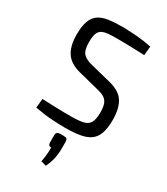

<svg xmlns="http://www.w3.org/2000/svg" viewBox="-233 -804 1028 1180"><g transform="rotate(30 280.5 -214.5)"><path d="M279 -702Q328 -701 380 -697Q432 -693 484 -682L478 -618Q435 -620 383 -621.5Q331 -623 283 -623Q246 -623 219.5 -620.5Q193 -618 176 -608.5Q159 -599 151.5 -577.5Q144 -556 144 -518Q144 -461 164.5 -438.5Q185 -416 231 -405L371 -370Q451 -351 480.5 -303.5Q510 -256 510 -176Q510 -116 496.5 -79Q483 -42 455 -22.5Q427 -3 383 4.5Q339 12 279 12Q245 12 190.5 9Q136 6 65 -7L71 -72Q130 -70 166 -68.5Q202 -67 228 -67Q254 -67 282 -67Q335 -67 365.5 -75Q396 -83 408.5 -107Q421 -131 421 -178Q421 -218 412 -240Q403 -262 383.5 -273.5Q364 -285 334 -292L191 -328Q116 -347 85.5 -394Q55 -441 55 -520Q55 -580 68.5 -616.5Q82 -653 109.5 -671.5Q137 -690 179 -696Q221 -702 279 -702ZM297 59Q314 59 320 65Q326 71 326 86V141Q325 178 317 211Q309 244 294 273L257 263Q262 237 264.5 214.5Q267 192 267 160Q245 160 245 136V86Q245 71 252.5 65Q260 59 275 59Z"/></g></svg>

Font: Exo 2
Style: Regular
Weight: 400
Designer: Natanael Gama
Foundry: Natanael Gama
Version: Version 2.010